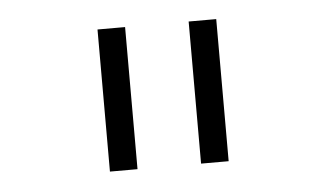

<svg xmlns="http://www.w3.org/2000/svg" viewBox="-31 -771 517 319"><g transform="rotate(-5 227.5 -611.5)"><path d="M339 -493H293V-730H339ZM141 -730H187V-493H141Z"/></g></svg>

Font: Afta serif
Style: Regular
Weight: 400
Designer: parq.ink
Foundry: Oriol Esparraguera Font
Version: Version 1.000